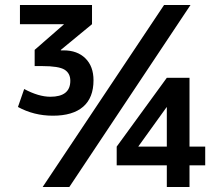

<svg xmlns="http://www.w3.org/2000/svg" viewBox="-20 -750 880 770"><path d="M235 -548Q290 -548 322.5 -516Q355 -484 355 -428Q355 -358 313.5 -322Q272 -286 192 -286Q116 -286 52 -321L77 -393Q135 -362 182 -362Q262 -362 262 -426Q262 -456 239 -470.5Q216 -485 149 -485H119V-550L236 -652V-653H60V-730H349V-653L224 -550V-548ZM744 -730 258 0H151L638 -730ZM740 -87V0H649V-87H448V-162L649 -438H740V-162H803V-87ZM649 -162V-320H648L535 -163V-162Z"/></svg>

Font: M PLUS 1p
Style: Bold
Weight: 700
Version: Version 1.062